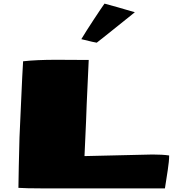

<svg xmlns="http://www.w3.org/2000/svg" viewBox="-20 -1040 985 1063"><path d="M726.6 -972.2Q517.1 -803.7 515.6 -803.7Q508.8 -803.7 430.2 -823.2Q455.6 -865.7 500 -933.1Q544.4 -1000.5 558.6 -1020Q617.7 -1004.4 726.6 -972.2ZM893.1 2.9H206.1Q124.5 2.9 82 0L84 -118.7L87.9 -278.3Q88.9 -292 96.4 -467.5Q104 -643.1 107.9 -700.7Q181.6 -709 290.8 -709Q399.9 -709 471.2 -708L460 -463.9Q459 -415.5 447.8 -175.8L824.2 -184.6Q880.9 -184.6 916.5 -179.2Q916.5 -147.9 908.7 -97.7Z"/></svg>

Font: Seymour One
Style: Book
Weight: 400
Designer: vernon adams
Foundry: vernon adams
Version: Version 1.000; ttfautohint (v0.93) -l 8 -r 50 -G 200 -x 0 -w